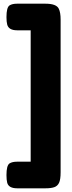

<svg xmlns="http://www.w3.org/2000/svg" viewBox="-20 -793 388 1039"><path d="M226 -773Q285 -773 298 -746Q308 -726 308 -687V139Q308 179 299.5 196.5Q291 214 273.5 220Q256 226 227 226H73Q27 226 19 196Q15 180 15 154.5Q15 129 19 113Q23 97 32 91Q47 82 72 82H146V-629H73Q27 -629 19 -660Q15 -675 15 -700.5Q15 -726 19 -742Q23 -758 32 -764Q47 -773 72 -773Z"/></svg>

Font: Fredoka One
Style: Regular
Weight: 400
Version: Version 1.001;April 7, 2020;FontCreator 12.0.0.2522 64-bit